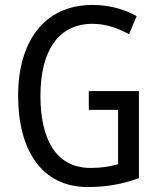

<svg xmlns="http://www.w3.org/2000/svg" viewBox="-20 -744 640 774"><path d="M338 -377V-301H456V-82C425 -73 390 -67 345 -67C201 -67 143 -190 143 -357C143 -543 218 -648 353 -648C404 -648 454 -632 500 -606L531 -679C479 -708 419 -724 353 -724C156 -724 53 -574 53 -358C53 -143 145 10 334 10C409 10 476 -2 540 -26V-377Z"/></svg>

Font: Noto Sans Khmer UI Condensed
Style: Regular
Weight: 400
Width: 3
Designer: Danh Hong and the Monotype Design Team
Foundry: Monotype Imaging Inc.
Version: Version 2.002